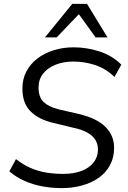

<svg xmlns="http://www.w3.org/2000/svg" viewBox="-20 -957 655 986"><path d="M297 9Q246 9 197.5 0Q149 -9 106 -28Q63 -47 28 -77L62 -140Q99 -111 137 -94.5Q175 -78 216.5 -71Q258 -64 304 -64Q358 -64 398 -79Q438 -94 460.5 -122.5Q483 -151 483 -189Q483 -216 470.5 -237.5Q458 -259 429.5 -275.5Q401 -292 352 -302L249 -327Q179 -344 137 -385Q95 -426 95 -503Q95 -551 115.5 -590Q136 -629 172 -656.5Q208 -684 256 -699Q304 -714 358 -714Q425 -714 490.5 -693Q556 -672 603 -625L568 -562Q523 -605 468.5 -623Q414 -641 356 -641Q306 -641 265 -624.5Q224 -608 201 -578.5Q178 -549 178 -508Q178 -458 203.5 -433.5Q229 -409 279 -396L383 -372Q477 -350 521.5 -305.5Q566 -261 566 -198Q566 -148 545 -109Q524 -70 487 -44Q450 -18 401.5 -4.5Q353 9 297 9ZM211 -765 351 -937H427L532 -765H471L385 -884L271 -765Z"/></svg>

Font: Nunito Sans 12pt
Style: Italic
Weight: 400
Italic angle: -9°
Designer: Vernon Adams
Foundry: Vernon Adams
Version: Version 3.101;gftools[0.9.27]